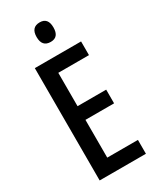

<svg xmlns="http://www.w3.org/2000/svg" viewBox="-229 -1054 871 1057"><g transform="rotate(-30 206.0 -525.5)"><path d="M366 -66H72V-780H366V-693H171V-481H353V-394H171V-154H366ZM221 -985Q273 -985 273 -923Q273 -861 221 -861Q166 -861 166 -923Q166 -985 221 -985Z"/></g></svg>

Font: Noto Sans Malayalam UI ExtraCondensed Medium
Style: Regular
Weight: 500
Width: 2
Designer: Jelle Bosma - Monotype Design Team
Foundry: Monotype Imaging Inc.
Version: Version 2.104; ttfautohint (v1.8.4.7-5d5b)